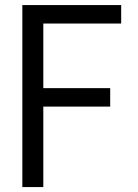

<svg xmlns="http://www.w3.org/2000/svg" viewBox="-20 -758 559 778"><path d="M117 -662.5 155.5 -711V-374L128 -401H426.5V-326H128L155.5 -354.5V0H70.5V-737.5H471V-662.5Z"/></svg>

Font: Epilogue
Style: Regular
Weight: 400
Designer: Tyler Finck
Foundry: Etcetera Type Co
Version: Version 2.112